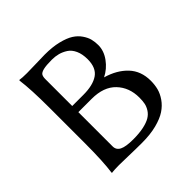

<svg xmlns="http://www.w3.org/2000/svg" viewBox="-168 -799 952 952"><g transform="rotate(-45 308.0 -322.5)"><path d="M189.9 -559.1V-371.1H268.1Q335.4 -371.1 371.8 -396Q408.2 -420.9 408.2 -481Q408.2 -517.1 396.5 -543Q384.8 -568.8 365 -581.5Q345.2 -594.2 324.7 -599.6Q304.2 -605 280.8 -605Q240.7 -605 220.9 -600.1Q201.2 -595.2 195.6 -586.2Q189.9 -577.1 189.9 -559.1ZM189.9 -328.1V-87.9Q189.9 -63 212.6 -51.5Q235.4 -40 287.1 -40Q329.1 -40 359.9 -46.6Q390.6 -53.2 408.7 -64Q426.8 -74.7 437.5 -91.3Q448.2 -107.9 451.7 -125Q455.1 -142.1 455.1 -165Q455.1 -236.3 411.1 -282.2Q367.2 -328.1 283.2 -328.1ZM147 -645Q173.8 -645 216.1 -646.5Q258.3 -647.9 273.9 -647.9Q327.6 -647.9 368.2 -637.9Q408.7 -627.9 432.4 -612.8Q456.1 -597.7 470.7 -576.2Q485.4 -554.7 490.2 -535.2Q495.1 -515.6 495.1 -493.2Q495.1 -453.1 468.3 -416.3Q441.4 -379.4 401.9 -359.9Q471.7 -339.8 512.9 -296.1Q554.2 -252.4 554.2 -184.1Q554.2 -156.2 547.9 -131.3Q541.5 -106.4 524.2 -81.3Q506.8 -56.2 479.7 -38.1Q452.6 -20 408.2 -8.5Q363.8 2.9 306.2 2.9Q258.3 2.9 216.6 1.5Q174.8 0 147 0Q131.3 0 118.4 0.7Q105.5 1.5 100.6 2L95.2 2.9L94.2 0Q104 -67.9 104 -200.2V-444.8Q104 -573.7 94.2 -645L96.2 -647.9Q112.8 -645 147 -645Z"/></g></svg>

Font: Linux Biolinum G
Style: Regular
Weight: 400
Designer: Philipp H. Poll
Foundry: Philipp H. Poll
Version: Version 1.1.0 ; ttfautohint (v1.6)